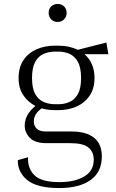

<svg xmlns="http://www.w3.org/2000/svg" viewBox="-20 -728 586 971"><path d="M495 63Q495 142 438 182.5Q381 223 280 223Q168 223 118.5 183Q69 143 70 82L122 67Q119 124 154.5 158.5Q190 193 280 193Q358 193 406 164.5Q454 136 454 80Q454 39 426.5 17.5Q399 -4 337 -4H215Q157 -4 131 -31Q105 -58 105 -93Q105 -148 159 -192Q121 -212 97.5 -247Q74 -282 74 -333Q74 -388 99 -424.5Q124 -461 165.5 -479Q207 -497 258 -497H275Q331 -497 373 -476L518 -513L528 -454H407Q431 -434 444.5 -403.5Q458 -373 458 -333Q458 -281 433.5 -244.5Q409 -208 367.5 -189.5Q326 -171 275 -171H258Q221 -171 191 -180Q151 -152 151 -114Q151 -92 165.5 -77.5Q180 -63 212 -63H342Q416 -63 455.5 -31.5Q495 0 495 63ZM275 -201Q306 -201 332 -212.5Q358 -224 374 -252.5Q390 -281 390 -333Q390 -386 374 -415Q358 -444 332 -455.5Q306 -467 275 -467H258Q227 -467 200.5 -455.5Q174 -444 158 -415Q142 -386 142 -333Q142 -281 158 -252.5Q174 -224 200.5 -212.5Q227 -201 258 -201ZM271 -617Q252 -617 239 -630Q226 -643 226 -663Q226 -683 239 -695.5Q252 -708 271 -708Q291 -708 304 -695.5Q317 -683 317 -663Q317 -643 304 -630Q291 -617 271 -617Z"/></svg>

Font: Inria Serif Light
Style: Regular
Weight: 300
Designer: Black Foundry Team
Foundry: Black Foundry
Version: Version 1.000; ttfautohint (v1.8.3)